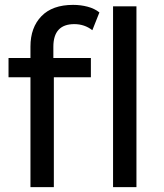

<svg xmlns="http://www.w3.org/2000/svg" viewBox="-20 -768 672 788"><path d="M105 0V-451H15V-530H105V-577Q105 -655 150 -701.5Q195 -748 280 -748Q311 -748 339.5 -740.5Q368 -733 388 -717L359 -644Q327 -669 285 -669Q199 -669 199 -576V-530H353V-451H201V0ZM444 0V-742H540V0Z"/></svg>

Font: Montserrat Medium
Style: Regular
Weight: 500
Designer: Julieta Ulanovsky
Foundry: Julieta Ulanovsky
Version: Version 9.000; ttfautohint (v1.8.4.7-5d5b)